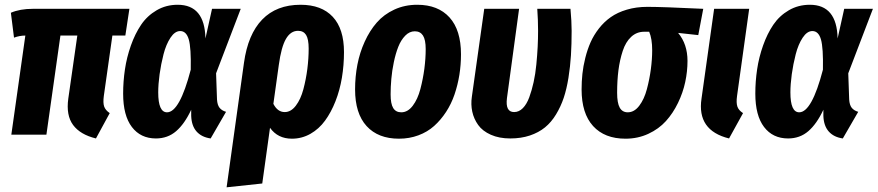

<svg xmlns="http://www.w3.org/2000/svg" viewBox="-20 -568 3703 810"><path d="M454.1 -418 418 -163.1Q414.1 -134.3 419.4 -118.7Q424.8 -103 442.9 -90.8L384.8 16.1Q318.4 0 288.3 -40.8Q258.3 -81.5 268.1 -151.9L306.2 -418H234.9L175.8 0H27.8L86.9 -418Q63 -418 39.1 -409.2L25.9 -514.2Q64 -530.8 119.1 -530.8H525.9L508.8 -418Z M729.5 -547.9Q843.8 -547.9 846.7 -405.8L874.5 -530.8H995.6L891.6 -258.8L895.5 -147.9Q897 -125 906.2 -113.3Q915.5 -101.6 933.6 -96.2L868.7 16.1Q830.6 10.7 809.3 -13.2Q788.1 -37.1 786.6 -79.1V-105Q758.8 -45.4 723.1 -14.6Q687.5 16.1 637.7 16.1Q573.2 16.1 536.4 -32.2Q499.5 -80.6 499.5 -172.9Q499.5 -224.6 507.1 -275.4Q514.6 -326.2 532.2 -376Q549.8 -425.8 575.4 -463.6Q601.1 -501.5 640.9 -524.7Q680.7 -547.9 729.5 -547.9ZM740.2 -437Q717.8 -437 699.2 -408.9Q680.7 -380.9 669.9 -339.1Q659.2 -297.4 653.3 -254.9Q647.5 -212.4 647.5 -178.2Q647.5 -94.2 684.6 -94.2Q737.8 -94.2 784.7 -273.9Q786.6 -366.2 776.4 -401.6Q766.1 -437 740.2 -437Z M1248 -547.9Q1336.4 -547.9 1383.8 -497.1Q1431.2 -446.3 1431.2 -348.1Q1431.2 -293 1422.4 -240.2Q1413.6 -187.5 1395.3 -140.9Q1377 -94.2 1351.3 -59.1Q1325.7 -23.9 1289.6 -3.4Q1253.4 17.1 1211.4 17.1Q1151.9 17.1 1119.1 -28.8L1086.4 206.1L936 222.2L1009.3 -303.2Q1025.9 -423.3 1086.2 -485.6Q1146.5 -547.9 1248 -547.9ZM1181.2 -95.2Q1207.5 -95.2 1228 -122.1Q1248.5 -148.9 1259.8 -191.2Q1271 -233.4 1276.6 -277.3Q1282.2 -321.3 1282.2 -362.8Q1282.2 -403.3 1271.2 -420.7Q1260.3 -438 1237.3 -438Q1206.1 -438 1186.3 -403.8Q1166.5 -369.6 1156.2 -293.9L1133.3 -129.9Q1150.9 -95.2 1181.2 -95.2Z M1663.1 17.1Q1575.2 17.1 1526.6 -36.1Q1478 -89.4 1478 -190.9Q1478 -244.6 1487.8 -295.4Q1497.6 -346.2 1518.6 -392.3Q1539.6 -438.5 1569.6 -472.9Q1599.6 -507.3 1643.6 -527.6Q1687.5 -547.9 1740.2 -547.9Q1828.1 -547.9 1876.5 -494.4Q1924.8 -440.9 1924.8 -338.9Q1924.8 -294.9 1918 -252.2Q1911.1 -209.5 1897.5 -169.4Q1883.8 -129.4 1861.8 -95.7Q1839.8 -62 1811.5 -36.6Q1783.2 -11.2 1745.1 2.9Q1707 17.1 1663.1 17.1ZM1672.9 -94.2Q1700.2 -94.2 1721.2 -121.8Q1742.2 -149.4 1753.4 -192.1Q1764.6 -234.9 1770.3 -278.1Q1775.9 -321.3 1775.9 -360.8Q1775.9 -400.4 1764.4 -418.2Q1752.9 -436 1730 -436Q1707.5 -436 1689.5 -417.5Q1671.4 -398.9 1660.2 -370.4Q1648.9 -341.8 1641.4 -305.4Q1633.8 -269 1630.9 -235.1Q1627.9 -201.2 1627.9 -169.9Q1627.9 -129.9 1638.9 -112.1Q1649.9 -94.2 1672.9 -94.2Z M2386.7 -530.8Q2391.6 -477.1 2391.6 -438Q2391.6 -381.8 2388.7 -334.7Q2385.7 -287.6 2378.2 -240Q2370.6 -192.4 2358.2 -155.3Q2345.7 -118.2 2325.7 -85.2Q2305.7 -52.2 2279.1 -30.5Q2252.4 -8.8 2215.3 3.7Q2178.2 16.1 2132.8 16.1Q2085.9 16.1 2050.8 0.5Q2015.6 -15.1 1997.3 -40.8Q1979 -66.4 1972.4 -96.9Q1965.8 -127.4 1970.7 -160.2L2022.9 -530.8H2169.9L2118.7 -153.8Q2111.3 -95.2 2148.9 -95.2Q2169.4 -95.2 2185.8 -111.8Q2202.1 -128.4 2212.9 -157.7Q2223.6 -187 2231.2 -221.4Q2238.8 -255.9 2242.7 -296.1Q2246.6 -336.4 2248.3 -370.6Q2250 -404.8 2250 -438Q2250 -483.9 2246.6 -530.8Z M2618.7 17.1Q2530.8 17.1 2482.2 -36.1Q2433.6 -89.4 2433.6 -190.9Q2433.6 -224.1 2437 -256.3Q2440.4 -288.6 2449.2 -323.7Q2458 -358.9 2471.4 -389.4Q2484.9 -419.9 2506.8 -448Q2528.8 -476.1 2556.9 -495.8Q2585 -515.6 2624.5 -527.3Q2664.1 -539.1 2711.4 -539.1Q2774.4 -539.1 2946.8 -530.8L2925.8 -419.9L2840.8 -429.2Q2880.4 -381.8 2880.4 -311Q2880.4 -266.6 2870.8 -221.9Q2861.3 -177.2 2840.3 -133.8Q2819.3 -90.3 2789.3 -57.1Q2759.3 -23.9 2715.1 -3.4Q2670.9 17.1 2618.7 17.1ZM2628.4 -94.2Q2655.8 -94.2 2676.8 -121.8Q2697.8 -149.4 2709 -191.7Q2720.2 -233.9 2725.8 -276.1Q2731.4 -318.4 2731.4 -356Q2731.4 -404.3 2718.8 -434.1H2697.8Q2666 -434.1 2642.8 -412.6Q2619.6 -391.1 2607.2 -353.3Q2594.7 -315.4 2589.1 -272Q2583.5 -228.5 2583.5 -176.8Q2583.5 -133.3 2594.5 -113.8Q2605.5 -94.2 2628.4 -94.2Z M3140.6 -530.8 3089.4 -163.1Q3085.4 -134.3 3090.8 -118.4Q3096.2 -102.5 3114.7 -90.8L3055.7 16.1Q2919.4 -17.6 2939.5 -151.9L2992.7 -530.8Z M3396.5 -547.9Q3510.7 -547.9 3513.7 -405.8L3541.5 -530.8H3662.6L3558.6 -258.8L3562.5 -147.9Q3564 -125 3573.2 -113.3Q3582.5 -101.6 3600.6 -96.2L3535.6 16.1Q3497.6 10.7 3476.3 -13.2Q3455.1 -37.1 3453.6 -79.1V-105Q3425.8 -45.4 3390.1 -14.6Q3354.5 16.1 3304.7 16.1Q3240.2 16.1 3203.4 -32.2Q3166.5 -80.6 3166.5 -172.9Q3166.5 -224.6 3174.1 -275.4Q3181.6 -326.2 3199.2 -376Q3216.8 -425.8 3242.4 -463.6Q3268.1 -501.5 3307.9 -524.7Q3347.7 -547.9 3396.5 -547.9ZM3407.2 -437Q3384.8 -437 3366.2 -408.9Q3347.7 -380.9 3336.9 -339.1Q3326.2 -297.4 3320.3 -254.9Q3314.5 -212.4 3314.5 -178.2Q3314.5 -94.2 3351.6 -94.2Q3404.8 -94.2 3451.7 -273.9Q3453.6 -366.2 3443.4 -401.6Q3433.1 -437 3407.2 -437Z"/></svg>

Font: Fira Sans Compressed
Style: Bold Italic
Weight: 700
Width: 3
Italic angle: -8°
Designer: Carrois Corporate & Edenspiekermann AG
Foundry: Carrois Corporate GbR & Edenspiekermann AG
Version: Version 4.203;PS 004.203;hotconv 1.0.88;makeotf.lib2.5.64775